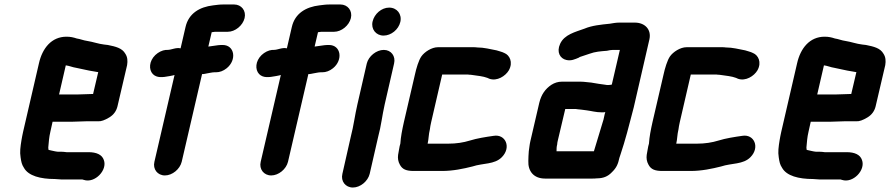

<svg xmlns="http://www.w3.org/2000/svg" viewBox="-20 -732 3977 858"><path d="M331 -310H244L274 -440C290 -438 305 -431 320 -429C347 -424 371 -417 399 -413L416 -410H419L396 -312H393C381 -312 346 -310 331 -310ZM365 -190H418C432 -189 448 -195 468 -207C488 -219 500 -236 505 -257L548 -441C551 -460 550 -477 540 -492C526 -517 497 -524 462 -531L445 -533C419 -536 396 -545 370 -549C354 -551 338 -558 323 -560C308 -565 295 -568 277 -568C210 -568 169 -516 154 -449L83 -142C80 -129 78 -117 76 -106C71 -75 68 -53 72 -29C75 -9 77 3 87 18C107 54 161 68 225 68C234 68 245 70 255 70H348L355 72C404 88 461 28 444 -17C436 -41 411 -52 375 -52H277C269 -53 261 -54 252 -54H238C232 -55 228 -55 225 -56L211 -59C206 -60 201 -61 198 -62H197C197 -65 195 -71 196 -76C198 -96 199 -118 205 -143L215 -188H302C317 -188 351 -190 365 -190Z M717 52C750 52 784 24 792 -9L883 -401C887 -401 891 -401 895 -402L905 -404C913 -405 928 -409 938 -409H945C962 -409 978 -415 993 -427C1039 -464 1029 -531 975 -531H968C954 -531 925 -525 912 -524H911L926 -588C931 -589 936 -589 941 -590H998C1031 -590 1065 -618 1073 -651C1081 -684 1059 -712 1026 -712H979C959 -712 950 -710 932 -708C873 -701 823 -673 809 -611L787 -516C766 -521 747 -509 728 -509H721C704 -507 688 -499 674 -486C646 -459 644 -421 663 -401C681 -383 706 -386 738 -392L753 -395L760 -397L670 -9C662 24 684 52 717 52Z M1192 52C1225 52 1259 24 1267 -9L1358 -401C1362 -401 1366 -401 1370 -402L1380 -404C1388 -405 1403 -409 1413 -409H1420C1437 -409 1453 -415 1468 -427C1514 -464 1504 -531 1450 -531H1443C1429 -531 1400 -525 1387 -524H1386L1401 -588C1406 -589 1411 -589 1416 -590H1473C1506 -590 1540 -618 1548 -651C1556 -684 1534 -712 1501 -712H1454C1434 -712 1425 -710 1407 -708C1348 -701 1298 -673 1284 -611L1262 -516C1241 -521 1222 -509 1203 -509H1196C1179 -507 1163 -499 1149 -486C1121 -459 1119 -421 1138 -401C1156 -383 1181 -386 1213 -392L1228 -395L1235 -397L1145 -9C1137 24 1159 52 1192 52Z M1619 -448 1577 -265C1566 -218 1560 -168 1548 -123L1510 45C1502 78 1524 106 1557 106C1590 106 1624 78 1632 45L1670 -121C1683 -168 1688 -217 1699 -265L1741 -448C1749 -481 1728 -509 1695 -509C1662 -509 1627 -481 1619 -448ZM1645 -636C1637 -602 1660 -573 1694 -573C1728 -573 1761 -600 1769 -634C1777 -669 1754 -698 1719 -698C1685 -698 1653 -670 1645 -636Z M1769 -90 1766 -79C1763 -67 1762 -53 1759 -40C1757 -25 1759 -10 1767 4C1778 25 1796 32 1829 32H1955C2005 32 2051 22 2091 12C2139 -4 2190 4 2223 -30C2266 -74 2239 -134 2186 -125C2151 -120 2112 -114 2080 -104C2051 -95 2019 -90 1983 -90H1891C1896 -111 1895 -130 1901 -154C1902 -163 1904 -174 1907 -187L1956 -399H2064C2069 -399 2074 -399 2078 -398C2081 -398 2085 -398 2090 -397C2112 -394 2140 -391 2158 -384L2167 -380C2201 -368 2239 -392 2254 -418C2274 -454 2257 -486 2234 -495L2225 -499C2217 -502 2208 -504 2199 -507C2172 -512 2143 -520 2112 -520C2107 -521 2101 -521 2094 -521H1937C1909 -521 1877 -500 1863 -480C1851 -463 1840 -426 1834 -398L1785 -187C1777 -151 1771 -121 1769 -90Z M2697 -352C2694 -352 2690 -352 2687 -353C2667 -356 2641 -359 2622 -363L2602 -365C2593 -366 2585 -367 2576 -367H2490C2474 -367 2458 -362 2444 -353C2417 -335 2399 -310 2390 -273L2350 -101C2348 -93 2347 -85 2346 -78L2343 -56C2342 -44 2341 -24 2341 -13C2339 32 2364 66 2416 66H2626C2633 66 2640 66 2647 65C2675 65 2696 57 2714 38C2735 18 2742 1 2748 -27C2749 -31 2751 -36 2753 -42C2764 -76 2772 -101 2782 -138C2791 -174 2803 -215 2812 -252L2882 -556C2892 -601 2861 -631 2817 -631H2747C2732 -631 2717 -628 2705 -626C2665 -622 2625 -618 2592 -604C2551 -589 2502 -578 2483 -536C2466 -499 2483 -470 2511 -464C2532 -459 2549 -467 2568 -475L2570 -477C2583 -481 2601 -487 2615 -492C2639 -501 2665 -503 2692 -505C2701 -507 2711 -509 2719 -509H2750L2714 -354C2708 -353 2705 -352 2697 -352ZM2470 -87C2470 -92 2471 -96 2472 -101L2506 -245H2549C2552 -245 2555 -245 2559 -244L2578 -242C2585 -241 2592 -240 2601 -239C2624 -236 2643 -230 2669 -230C2674 -230 2680 -230 2685 -231C2681 -220 2680 -209 2677 -198C2662 -149 2648 -101 2634 -56H2467C2467 -66 2467 -76 2470 -87Z M2880 -90 2877 -79C2874 -67 2873 -53 2870 -40C2868 -25 2870 -10 2878 4C2889 25 2907 32 2940 32H3066C3116 32 3162 22 3202 12C3250 -4 3301 4 3334 -30C3377 -74 3350 -134 3297 -125C3262 -120 3223 -114 3191 -104C3162 -95 3130 -90 3094 -90H3002C3007 -111 3006 -130 3012 -154C3013 -163 3015 -174 3018 -187L3067 -399H3175C3180 -399 3185 -399 3189 -398C3192 -398 3196 -398 3201 -397C3223 -394 3251 -391 3269 -384L3278 -380C3312 -368 3350 -392 3365 -418C3385 -454 3368 -486 3345 -495L3336 -499C3328 -502 3319 -504 3310 -507C3283 -512 3254 -520 3223 -520C3218 -521 3212 -521 3205 -521H3048C3020 -521 2988 -500 2974 -480C2962 -463 2951 -426 2945 -398L2896 -187C2888 -151 2882 -121 2880 -90Z M3719 -310H3632L3662 -440C3678 -438 3693 -431 3708 -429C3735 -424 3759 -417 3787 -413L3804 -410H3807L3784 -312H3781C3769 -312 3734 -310 3719 -310ZM3753 -190H3806C3820 -189 3836 -195 3856 -207C3876 -219 3888 -236 3893 -257L3936 -441C3939 -460 3938 -477 3928 -492C3914 -517 3885 -524 3850 -531L3833 -533C3807 -536 3784 -545 3758 -549C3742 -551 3726 -558 3711 -560C3696 -565 3683 -568 3665 -568C3598 -568 3557 -516 3542 -449L3471 -142C3468 -129 3466 -117 3464 -106C3459 -75 3456 -53 3460 -29C3463 -9 3465 3 3475 18C3495 54 3549 68 3613 68C3622 68 3633 70 3643 70H3736L3743 72C3792 88 3849 28 3832 -17C3824 -41 3799 -52 3763 -52H3665C3657 -53 3649 -54 3640 -54H3626C3620 -55 3616 -55 3613 -56L3599 -59C3594 -60 3589 -61 3586 -62H3585C3585 -65 3583 -71 3584 -76C3586 -96 3587 -118 3593 -143L3603 -188H3690C3705 -188 3739 -190 3753 -190Z"/></svg>

Font: Electronic
Style: TiIt
Weight: 900
Version: Version 1.011